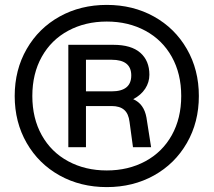

<svg xmlns="http://www.w3.org/2000/svg" viewBox="-20 -752 872 784"><path d="M259 -569H443Q516 -569 553 -536.5Q590 -504 590 -447Q590 -416 573 -390Q556 -364 524 -347Q568 -328 578 -272L597 -151H523L509 -254Q505 -288 487 -303.5Q469 -319 436 -319H331V-151H259ZM416 -732Q523 -732 608.5 -684.5Q694 -637 743 -552Q792 -467 792 -360Q792 -253 743 -168Q694 -83 608.5 -35.5Q523 12 416 12Q309 12 223.5 -35.5Q138 -83 89 -168Q40 -253 40 -360Q40 -467 89 -552Q138 -637 223.5 -684.5Q309 -732 416 -732ZM416 -56Q504 -56 573.5 -93.5Q643 -131 681.5 -200Q720 -269 720 -360Q720 -451 681.5 -520Q643 -589 573.5 -626.5Q504 -664 416 -664Q328 -664 258.5 -626.5Q189 -589 150.5 -520Q112 -451 112 -360Q112 -269 150.5 -200Q189 -131 258.5 -93.5Q328 -56 416 -56ZM436 -379Q516 -379 516 -444Q516 -508 436 -508H331V-379Z"/></svg>

Font: Aspekta 400
Style: Regular
Weight: 400
Designer: Ivo Dolenc
Version: Version 2.000